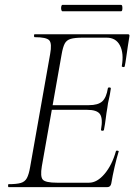

<svg xmlns="http://www.w3.org/2000/svg" viewBox="-20 -765 550 785"><path d="M15 0Q13 0 13 -6Q13 -12 15 -12Q48 -12 65 -17Q82 -22 90 -37Q98 -52 103 -81L185 -544Q193 -587 181.5 -600Q170 -613 122 -613Q119 -613 119 -619Q119 -625 122 -625H503Q511 -625 509 -616Q506 -598 502.5 -575Q499 -552 496 -530Q493 -508 490 -494Q489 -490 483 -491Q477 -492 478 -495Q487 -547 470.5 -579Q454 -611 416 -611H317Q286 -611 269 -606Q252 -601 244.5 -586.5Q237 -572 232 -543L151 -85Q144 -43 155 -30.5Q166 -18 213 -18H344Q377 -18 407.5 -54Q438 -90 454 -147Q455 -150 461 -149Q467 -148 465 -145Q457 -119 448.5 -82.5Q440 -46 435 -15Q432 0 419 0ZM405 -234Q404 -230 398 -230.5Q392 -231 393 -235Q401 -280 389 -298Q377 -316 336 -316H171L174 -335H343Q381 -335 398 -350.5Q415 -366 421 -404Q422 -408 428 -407.5Q434 -407 433 -402Q429 -374 425 -358.5Q421 -343 419 -325Q415 -303 412.5 -281.5Q410 -260 405 -234ZM235 -719Q232 -719 230.5 -725.5Q229 -732 230.5 -738.5Q232 -745 235 -745H475Q479 -745 480 -738.5Q481 -732 480 -725.5Q479 -719 475 -719Z"/></svg>

Font: Cormorant Garamond Light
Style: Italic
Weight: 300
Italic angle: -10°
Designer: Christian Thalmann (Catharsis Fonts)
Foundry: Catharsis Fonts
Version: Version 4.001